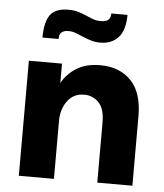

<svg xmlns="http://www.w3.org/2000/svg" viewBox="-50 -724 658 768"><g transform="rotate(5 279.0 -339.5)"><path d="M369 -241Q369 -297 345 -321.5Q321 -346 287 -346Q245 -346 221 -315Q197 -284 195 -239V0H54V-462H187V-384Q207 -421 245 -445Q283 -469 340 -469Q418 -469 464 -421.5Q510 -374 510 -279V0H369V-241ZM332 -559Q311 -559 293.5 -564.5Q276 -570 261 -576.5Q246 -583 231.5 -588.5Q217 -594 202 -594Q163 -594 165 -559H100Q100 -620 120.5 -649.5Q141 -679 194 -679Q218 -679 235 -673.5Q252 -668 266 -662Q280 -656 294 -650.5Q308 -645 326 -645Q348 -645 357 -653.5Q366 -662 366 -679H431Q431 -618 404.5 -588.5Q378 -559 332 -559Z"/></g></svg>

Font: Tilda Sans Extra Bold
Style: Regular
Weight: 800
Designer: ParaType Ltd
Foundry: ParaType Ltd
Version: Version 1.009